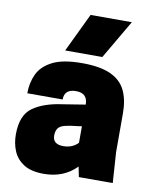

<svg xmlns="http://www.w3.org/2000/svg" viewBox="-88 -846 736 926"><g transform="rotate(10 280.0 -383.0)"><path d="M190 14Q128 14 92 -9Q56 -32 40.5 -69Q25 -106 25 -150Q25 -245 78 -282.5Q131 -320 220 -332L332 -350Q332 -406 275 -406Q218 -406 218 -355H45Q45 -407 65 -449.5Q85 -492 136 -518Q187 -544 280 -544Q369 -544 420.5 -520.5Q472 -497 494 -451.5Q516 -406 516 -340V-150L526 0H360L350 -50Q288 14 190 14ZM371 -590H189L280 -780H482ZM260 -134Q304 -134 332 -163V-244L312 -241Q279 -238 253 -232Q227 -226 217.5 -212.5Q208 -199 208 -177Q208 -134 260 -134Z"/></g></svg>

Font: Tanohe Sans ExtraBold
Style: Regular
Weight: 800
Designer: Village Type and Design LLC & Cristiano Sobral
Foundry: Cooper Hewitt Smithsonian Design Museum
Version: Version 1.00;September 29, 2021;FontCreator 13.0.0.2655 64-b